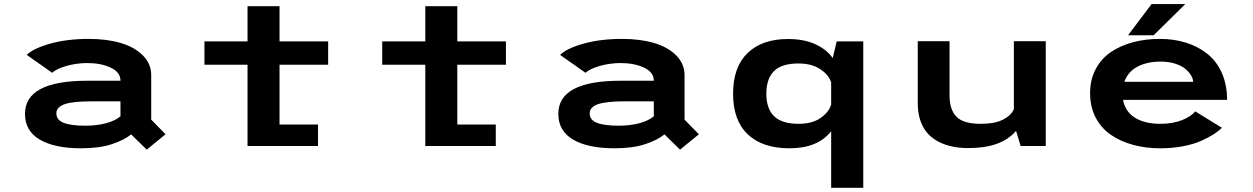

<svg xmlns="http://www.w3.org/2000/svg" viewBox="-20 -698 5990 918"><path d="M405.5 -512Q490.5 -512 557 -492.5Q623.5 -473 663.2 -433Q703 -393 703 -338V-126L771.5 -56L681.5 17.5L607 -55.5Q573.5 -28 514 -8.5Q454.5 11 368 11Q241 11 170.2 -30.5Q99.5 -72 99.5 -153.5Q99.5 -312 397 -312H556V-312.5Q556 -352.5 509.5 -374.5Q463 -396.5 398 -396.5Q346 -396.5 298 -382.8Q250 -369 229.5 -350L108 -435.5Q139 -466.5 219.5 -489.2Q300 -512 405.5 -512ZM388.5 -97Q443 -97 487.5 -109Q532 -121 556 -142V-213.5H418Q328 -213.5 288.8 -199.8Q249.5 -186 249.5 -156Q249.5 -124.5 284.2 -110.8Q319 -97 388.5 -97Z M957.5 -388.5V-500H1163.5V-668.5H1316.5V-500H1549V-388.5H1316.5V-102.5H1500.5V0H1163.5V-388.5Z M1807.5 -388.5V-500H2013.5V-668.5H2166.5V-500H2399V-388.5H2166.5V-102.5H2350.5V0H2013.5V-388.5Z M2955.5 -512Q3040.5 -512 3107 -492.5Q3173.5 -473 3213.2 -433Q3253 -393 3253 -338V-126L3321.5 -56L3231.5 17.5L3157 -55.5Q3123.5 -28 3064 -8.5Q3004.5 11 2918 11Q2791 11 2720.2 -30.5Q2649.5 -72 2649.5 -153.5Q2649.5 -312 2947 -312H3106V-312.5Q3106 -352.5 3059.5 -374.5Q3013 -396.5 2948 -396.5Q2896 -396.5 2848 -382.8Q2800 -369 2779.5 -350L2658 -435.5Q2689 -466.5 2769.5 -489.2Q2850 -512 2955.5 -512ZM2938.5 -97Q2993 -97 3037.5 -109Q3082 -121 3106 -142V-213.5H2968Q2878 -213.5 2838.8 -199.8Q2799.5 -186 2799.5 -156Q2799.5 -124.5 2834.2 -110.8Q2869 -97 2938.5 -97Z M3747.5 -511.5Q3823 -511.5 3877 -487.2Q3931 -463 3961.5 -420.5L3980.5 -500H4107.5V200H3954V-70.5Q3890 11 3755 11Q3626 11 3555.5 -55.5Q3485 -122 3485 -250Q3485 -377.5 3554.5 -444.5Q3624 -511.5 3747.5 -511.5ZM3799 -106Q3863.5 -106 3903.5 -134Q3943.5 -162 3954 -198V-303.5Q3943.5 -339.5 3902.2 -367Q3861 -394.5 3797 -394.5Q3717 -394.5 3680.5 -357.8Q3644 -321 3644 -250Q3644 -179 3681 -142.5Q3718 -106 3799 -106Z M4610.5 10Q4570.5 10 4535.8 3.2Q4501 -3.5 4469.8 -19.2Q4438.5 -35 4416.2 -59.2Q4394 -83.5 4381 -120.2Q4368 -157 4368 -203.5V-501H4520V-241.5Q4520 -174 4553 -140Q4586 -106 4669 -106Q4738 -106 4777 -126.8Q4816 -147.5 4827.5 -176.5V-501H4980V0H4860L4838 -72.5Q4769 10 4610.5 10Z M5373.5 -529.5 5486 -678.5H5647L5496 -529.5ZM5822.5 -87Q5805.5 -70.5 5781.2 -55Q5757 -39.5 5721.2 -23.8Q5685.5 -8 5635.2 1.5Q5585 11 5528 11Q5457 11 5396.2 -5.8Q5335.5 -22.5 5289.8 -54.5Q5244 -86.5 5218 -137.2Q5192 -188 5192 -252.5Q5192 -316.5 5218.5 -367Q5245 -417.5 5291 -448.8Q5337 -480 5396.8 -496Q5456.5 -512 5526 -512Q5593 -512 5650.5 -494Q5708 -476 5752.2 -441Q5796.5 -406 5821.8 -349.5Q5847 -293 5847 -220.5H5349.5Q5359.5 -165 5406 -135.5Q5452.5 -106 5528 -106Q5587 -106 5631.2 -123.5Q5675.5 -141 5694.5 -165.5ZM5529.5 -403.5Q5465 -403.5 5419 -379.5Q5373 -355.5 5356 -307H5685Q5684 -322.5 5674.2 -338.5Q5664.5 -354.5 5646.2 -369.5Q5628 -384.5 5597.5 -394Q5567 -403.5 5529.5 -403.5Z"/></svg>

Font: League Mono Wide SemiBold
Style: Regular
Weight: 600
Width: 8
Designer: Tyler Finck
Foundry: The League of Moveable Type / Tyler Finck
Version: Version 2.210